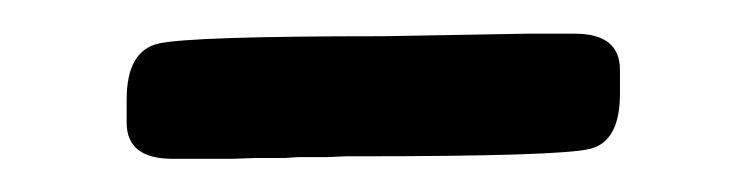

<svg xmlns="http://www.w3.org/2000/svg" viewBox="-20 -334 441 114"><path d="M82.5 -239.7Q55.2 -239.7 55.2 -261.2V-274.9Q55.2 -303.7 74 -308.1Q92.8 -312.5 207.5 -312.5L293 -314H321.3Q348.1 -314 348.1 -292.5V-278.3Q348.1 -250 330.3 -245.6Q312.5 -241.2 192.4 -241.2H185.1L174.3 -240.7H156.7L149.4 -240.2H131.8L117.7 -239.7Z"/></svg>

Font: Averia Libre Light
Style: Regular
Weight: 300
Version: Version 1.002